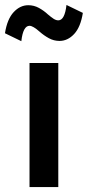

<svg xmlns="http://www.w3.org/2000/svg" viewBox="-44 -754 354 774"><path d="M191 0H75V-500H191ZM224 -734 290 -702Q281 -645 255 -617Q229 -589 196 -589Q173 -589 153 -600Q133 -611 116 -626Q89 -650 75 -650Q49 -650 42 -588L-24 -620Q-15 -677 11 -705Q37 -733 70 -733Q93 -733 113 -722Q133 -711 149 -696Q163 -684 172.5 -678Q182 -672 191 -672Q217 -672 224 -734Z"/></svg>

Font: Wix Madefor Text SemiBold
Style: Regular
Weight: 600
Designer: Dalton Maag Ltd
Foundry: Dalton Maag Ltd
Version: Version 3.100